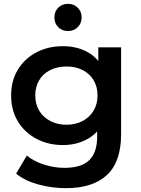

<svg xmlns="http://www.w3.org/2000/svg" viewBox="-20 -781 734 1002"><path d="M324 201Q250 201 179.5 181.5Q109 162 64 125L120 31Q155 60 208.5 77.5Q262 95 317 95Q405 95 446 54.5Q487 14 487 -67V-95Q462 -68 430 -52Q376 -24 308 -24Q232 -24 170.5 -56.5Q109 -89 73.5 -147Q38 -205 38 -283Q38 -360 73.5 -418Q109 -476 170.5 -508Q232 -540 308 -540Q376 -540 430 -513Q466 -495 493 -463V-534H612V-81Q612 64 538 132.5Q464 201 324 201ZM327 -130Q374 -130 411 -149.5Q448 -169 468.5 -203.5Q489 -238 489 -283Q489 -328 468.5 -362.5Q448 -397 411 -415.5Q374 -434 327 -434Q280 -434 242.5 -415.5Q205 -397 184.5 -362.5Q164 -328 164 -283Q164 -238 184.5 -203.5Q205 -169 242.5 -149.5Q280 -130 327 -130ZM335 -619Q304 -619 284 -639Q264 -659 264 -690Q264 -721 284 -741Q304 -761 335 -761Q365 -761 385.5 -741Q406 -721 406 -690Q406 -659 385.5 -639Q365 -619 335 -619Z"/></svg>

Font: Montserrat Thin SemiBold
Style: Regular
Weight: 600
Version: Version 9.000